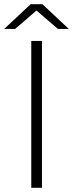

<svg xmlns="http://www.w3.org/2000/svg" viewBox="-43 -895 348 915"><path d="M106 0H157V-700H106ZM-23 -757H29L131 -845L233 -757H285L159 -875H103Z"/></svg>

Font: Chess Sans Light
Style: Regular
Weight: 300
Designer: Wolf Bōese
Foundry: Wolf Bōese
Version: Version 7.223;Glyphs 3.3 (3306)